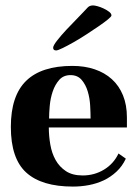

<svg xmlns="http://www.w3.org/2000/svg" viewBox="-20 -678 508 708"><path d="M247 -435Q292 -435 329 -422.5Q366 -410 392.5 -386Q419 -362 433.5 -326.5Q448 -291 448 -245V-208H160Q160 -177 165.5 -145Q171 -113 185 -88Q199 -63 223 -47Q247 -31 285 -31Q328 -31 363.5 -52.5Q399 -74 417 -112L444 -93Q431 -65 409.5 -45Q388 -25 362.5 -13Q337 -1 308 4.5Q279 10 249 10Q134 10 77 -41.5Q20 -93 20 -210Q20 -325 76.5 -380Q133 -435 247 -435ZM314 -241Q314 -261 312.5 -288.5Q311 -316 303.5 -341Q296 -366 281 -383.5Q266 -401 240 -401Q214 -401 198.5 -383.5Q183 -366 174.5 -341Q166 -316 163.5 -288.5Q161 -261 161 -241ZM391 -621Q391 -617 377.5 -606Q364 -595 343.5 -581Q323 -567 298.5 -551Q274 -535 251 -522Q228 -509 210.5 -500.5Q193 -492 187 -492Q176 -492 176 -502Q176 -510 190.5 -528.5Q205 -547 224 -567.5Q243 -588 261.5 -606.5Q280 -625 287 -633Q295 -641 302.5 -649.5Q310 -658 323 -658Q329 -658 340 -655Q351 -652 362.5 -646.5Q374 -641 382.5 -634.5Q391 -628 391 -621Z"/></svg>

Font: Gamine
Style: Bold
Weight: 700
Designer: Tapiwanashe Sebastian Garikayi
Version: Version 1.000